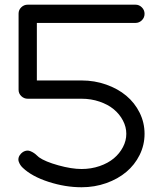

<svg xmlns="http://www.w3.org/2000/svg" viewBox="-20 -789 667 809"><path d="M323.7 -373H96.9Q81.1 -373 69.7 -384Q58.3 -395 58.3 -410.4V-731.9Q58.3 -747.3 69.7 -758.3Q81.1 -769.3 96.9 -769.3H550.8Q566.4 -769.3 577.8 -757.9Q589.1 -746.6 589.1 -730.7Q589.1 -714.8 577.8 -703.6Q566.4 -692.4 550.8 -692.4H135.3V-450H323.7Q378.4 -450 427.5 -432.6Q476.6 -415.3 512.1 -385.6Q547.6 -356 568.4 -314.1Q589.1 -272.2 589.1 -225.1Q589.1 -178 568.4 -136.1Q547.6 -94.2 512.1 -64.5Q476.6 -34.7 427.5 -17.3Q378.4 0 323.7 0Q255.1 0 184.8 -22.7Q114.5 -45.4 76.2 -81.8Q70.3 -87.2 66.2 -93.4Q62 -99.6 59.1 -107.7Q56.2 -115.7 58.5 -124.8Q60.8 -133.8 68.8 -142.1Q76.4 -149.9 85.2 -152.7Q94 -155.5 101.2 -154.1Q108.4 -152.6 116.2 -148.3Q124 -144 128.9 -139.9Q133.8 -135.7 138.7 -131.2Q143.6 -126.7 144.3 -126.2Q170.2 -107.9 225.8 -92.4Q281.5 -76.9 323.7 -76.9Q364 -76.9 399.5 -89.1Q435.1 -101.3 459.5 -121.7Q483.9 -142.1 498 -169.1Q512.2 -196 512.2 -225.1Q512.2 -254.2 498 -281.1Q483.9 -308.1 459.5 -328.4Q435.1 -348.6 399.5 -360.8Q364 -373 323.7 -373Z"/></svg>

Font: Tecnico
Style: Grueso
Weight: 700
Version: Version 1.3